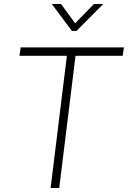

<svg xmlns="http://www.w3.org/2000/svg" viewBox="-20 -936 637 956"><path d="M338 -782 238 -916H284L354 -820L448 -916H494L361 -782ZM83 -700H597L591 -658H356L275 0H232L313 -658H77Z"/></svg>

Font: Haskoy ExtraLight
Style: Italic
Weight: 200
Designer: Ertekin Erdin
Foundry: Ertekin Erdin
Version: Version 2.000; ttfautohint (v1.8.4.7-5d5b)